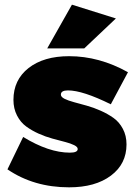

<svg xmlns="http://www.w3.org/2000/svg" viewBox="-20 -800 592 830"><path d="M12.2 -67.9 80.1 -208Q190.9 -140.1 282.2 -140.1Q315.9 -140.1 315.9 -155.8Q315.9 -165 300.5 -172.6Q285.2 -180.2 260.7 -186.5Q236.3 -192.9 206.5 -200.9Q176.8 -209 147.2 -222.2Q117.7 -235.4 93.3 -253.2Q68.8 -271 53.5 -300.8Q38.1 -330.6 38.1 -368.2Q38.1 -454.6 103.5 -505.9Q168.9 -557.1 278.8 -557.1Q409.2 -557.1 533.2 -487.8L459 -349.1Q337.4 -409.2 273.9 -409.2Q243.2 -409.2 243.2 -391.1Q243.2 -380.9 258.8 -373Q274.4 -365.2 299.6 -358.4Q324.7 -351.6 354.7 -343.3Q384.8 -335 415 -321.5Q445.3 -308.1 470.5 -290.3Q495.6 -272.5 511.2 -242.9Q526.9 -213.4 526.9 -175.8Q526.9 -91.3 459.5 -40.8Q392.1 9.8 278.8 9.8Q126.5 9.8 12.2 -67.9ZM184.1 -590.8 291 -779.8 481 -720.2 344.2 -590.8Z"/></svg>

Font: Trueno Black
Style: Regular
Weight: 900
Designer: Julieta Ulanovsky
Foundry: Julieta Ulanovsky
Version: Version 3.001b | FøM Fix